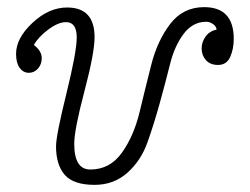

<svg xmlns="http://www.w3.org/2000/svg" viewBox="-20 -512 700 538"><path d="M591 -330Q569 -330 557 -343.5Q545 -357 545 -376Q545 -394 556 -409.5Q567 -425 587 -429Q586 -438 577 -444.5Q568 -451 558 -451Q520 -451 494.5 -417Q469 -383 456.5 -332.5Q444 -282 427.5 -222.5Q411 -163 393 -112.5Q375 -62 337 -28Q299 6 245 6Q186 6 161.5 -22Q137 -50 137 -102Q137 -132 166 -249.5Q195 -367 195 -407Q195 -450 165 -450Q143 -450 115 -429Q87 -408 75 -386Q97 -369 97 -349Q97 -332 86.5 -320Q76 -308 61 -308Q45 -308 35 -322Q25 -336 25 -361Q25 -405 71 -448Q117 -491 168 -491Q245 -491 245 -408Q245 -364 216.5 -256Q188 -148 188 -109Q188 -37 233 -37Q288 -37 321.5 -84Q355 -131 371 -197.5Q387 -264 404 -331Q421 -398 457 -445Q493 -492 552 -492Q635 -492 635 -403Q635 -375 625 -352.5Q615 -330 591 -330Z"/></svg>

Font: Bonbon
Style: Regular
Weight: 400
Designer: Ksenia Erulevich
Foundry: Cyreal (www.cyreal.org)
Version: Version 1.000